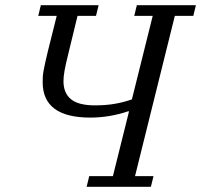

<svg xmlns="http://www.w3.org/2000/svg" viewBox="-20 -718 773 738"><path d="M323 -41H414L476 -290H472Q400 -266 327 -266Q144 -266 144 -402Q144 -412 144.5 -422.5Q145 -433 147.5 -446.5Q150 -460 154 -478Q158 -496 164 -521L198 -657H127L137 -698H359L349 -657H278L243 -513Q232 -469 228 -446Q224 -423 224 -406Q224 -360 253 -336.5Q282 -313 345 -313Q387 -313 421.5 -319Q456 -325 487 -336L567 -657H496L506 -698H733L723 -657H652L499 -41H570L560 0H313Z"/></svg>

Font: IBM Plex Serif
Style: Italic
Weight: 400
Italic angle: -14°
Designer: Mike Abbink, Paul van der Laan, Pieter van Rosmalen
Foundry: Bold Monday
Version: Version 3.001